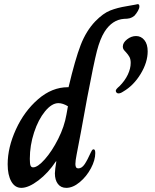

<svg xmlns="http://www.w3.org/2000/svg" viewBox="-20 -897 746 927"><path d="M17 -104Q17 -185 57 -272.5Q97 -360 164 -418Q231 -476 308 -476H311Q343 -611 369.5 -679.5Q396 -748 440 -794Q478 -833 512.5 -846.5Q547 -860 591 -867Q623 -872 633 -874.5Q643 -877 645 -877Q653 -877 653 -866Q653 -857 646 -844.5Q639 -832 629 -821Q618 -812 607 -809Q596 -806 579 -806Q522 -802 485 -744Q463 -709 448 -651Q433 -593 401 -425Q401 -422 371 -261Q352 -162 350 -151Q344 -121 344 -105Q344 -94 347.5 -89Q351 -84 358 -84Q375 -84 388.5 -104Q402 -124 419 -162Q420 -163 422 -167.5Q424 -172 426.5 -174Q429 -176 432 -176Q440 -176 440 -158Q440 -124 419 -84.5Q398 -45 365 -17.5Q332 10 300 10Q274 10 259.5 -9Q245 -28 245 -60Q245 -68 247 -84L252 -118H250Q213 -62 165.5 -26Q118 10 83 10Q52 10 34.5 -21Q17 -52 17 -104ZM301 -345 308 -384Q283 -399 262 -399Q230 -399 197.5 -359.5Q165 -320 144.5 -257.5Q124 -195 124 -130Q124 -106 127.5 -97.5Q131 -89 140 -89Q162 -89 196.5 -128Q231 -167 261 -226.5Q291 -286 301 -345ZM539 -459Q539 -466 557 -481Q583 -507 597 -536.5Q611 -566 611 -593Q611 -611 605 -622Q599 -633 588 -645Q580 -653 576.5 -658.5Q573 -664 573 -672Q573 -691 593.5 -707Q614 -723 637 -723Q661 -723 677 -703.5Q693 -684 693 -649Q693 -596 659 -540Q625 -484 575 -455Q562 -446 552 -446Q546 -446 542.5 -450Q539 -454 539 -459Z"/></svg>

Font: Charm
Style: Bold
Weight: 700
Designer: Katatrad Aksorn Co.,Ltd.
Foundry: Cadson Demak Co.,Ltd.
Version: Version 1.001